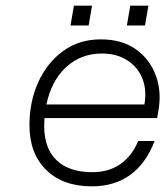

<svg xmlns="http://www.w3.org/2000/svg" viewBox="-20 -649 584 678"><path d="M440 -629H504L492 -559H428ZM241 -629H305L293 -559H229ZM84 -207Q84 -290 115 -358.5Q146 -427 202.5 -468.5Q259 -510 336 -510Q410 -510 459 -475.5Q508 -441 529.5 -384.5Q551 -328 540 -262L535 -232H137Q136 -218 136 -204Q136 -125 180 -83Q224 -41 306 -41Q364 -41 405 -69.5Q446 -98 468 -151H526Q464 9 304 9Q202 9 143 -49Q84 -107 84 -207ZM340 -460Q265 -460 213 -411.5Q161 -363 144 -280H490Q499 -333 482 -373.5Q465 -414 428 -437Q391 -460 340 -460Z"/></svg>

Font: Overused Grotesk Light
Style: Italic
Weight: 300
Italic angle: -10°
Version: Version 0.003